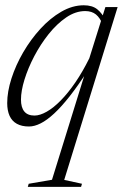

<svg xmlns="http://www.w3.org/2000/svg" viewBox="-20 -482 477 746"><path d="M182 216.5 313 -206H320Q283 -149 250.8 -108Q218.5 -67 190.5 -41Q162.5 -15 138.2 -2.8Q114 9.5 92.5 9.5Q64.5 9.5 45.5 -1Q26.5 -11.5 17.2 -32Q8 -52.5 8 -81.5Q8 -125.5 24.5 -177Q41 -228.5 70.2 -278.8Q99.5 -329 137.2 -370.2Q175 -411.5 218.2 -436.5Q261.5 -461.5 305.5 -461.5Q338.5 -461.5 357.8 -446Q377 -430.5 391.5 -401.5L379 -386.5Q369 -412.5 352.8 -425.8Q336.5 -439 311 -439Q273.5 -439 237.2 -414.2Q201 -389.5 169.2 -349.8Q137.5 -310 113.2 -263.8Q89 -217.5 75.2 -173Q61.5 -128.5 61.5 -95Q61.5 -64.5 74.5 -48.8Q87.5 -33 114 -33Q135 -33 161.5 -48Q188 -63 216.2 -91.8Q244.5 -120.5 272.8 -161.8Q301 -203 327 -255.5L376.5 -413.5L389.5 -454.5H437L229.5 217L298.5 232L295 244H88L91.5 232Z"/></svg>

Font: Newsreader 36pt Light
Style: Italic
Weight: 300
Italic angle: -17°
Designer: Hugues Gentile
Foundry: Production Type
Version: Version 1.003